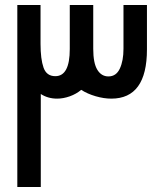

<svg xmlns="http://www.w3.org/2000/svg" viewBox="-20 -745 640 765"><path d="M49 -725H141.5V-570.5Q141.5 -509.5 153.5 -475.5Q165.5 -441.5 200.5 -441.5Q258 -441.5 258 -549.5V-725H351.5V-550.5Q351.5 -493.5 367.8 -467Q384 -440.5 412 -440.5Q443 -440.5 457.5 -471.8Q472 -503 472 -550.5V-725H565.5V-548Q565.5 -352 423.5 -352Q394 -352 361.2 -361.5Q328.5 -371 303.5 -387Q284 -370.5 258 -361.2Q232 -352 207.5 -352Q171 -352 142.5 -370.5V0H49Z"/></svg>

Font: JuliaMono SemiBold
Style: Italic
Weight: 600
Italic angle: -9°
Monospace: yes
Designer: cormullion
Foundry: corm
Version: Version 0.056; ttfautohint (v1.8.4)